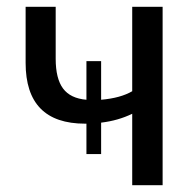

<svg xmlns="http://www.w3.org/2000/svg" viewBox="-20 -542 567 562"><path d="M367 -522H456V0H367V-209Q326 -189 276 -183V-91H233V-180H229Q55 -180 55 -358V-522H143V-370Q143 -312 164.5 -283Q186 -254 233 -250V-363H276V-250Q333 -255 367 -275Z"/></svg>

Font: Raleway-v4020 Medium
Style: Regular
Weight: 500
Designer: Matt McInerney, Pablo Impallari, Rodrigo Fuenzalida
Foundry: Matt McInerney, Pablo Impallari, Rodrigo Fuenzalida
Version: Version 4.020;PS 004.020;hotconv 1.0.88;makeotf.lib2.5.64775